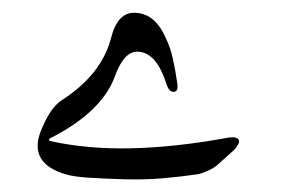

<svg xmlns="http://www.w3.org/2000/svg" viewBox="-20 -279 447 301"><path d="M154 -219Q164 -259 190 -259Q223 -259 240 -219Q247 -205 251 -187Q255 -169 258 -148Q260 -135 252 -135Q245 -135 241 -147Q225 -198 195 -198Q174 -198 160 -159Q140 -105 64 -65Q54 -61 58 -58Q117 -45 185 -46.5Q253 -48 331 -62Q349 -66 353.5 -61Q358 -56 347 -44Q347 -44 327 -26Q318 -17 308.5 -12.5Q299 -8 291 -6Q264 -2 235 0.5Q206 3 173 2Q141 1 118 -0.5Q95 -2 82 -6Q26 -23 43 -71Q58 -110 77 -122Q139 -162 154 -219Z"/></svg>

Font: Amiri
Style: Italic
Weight: 400
Italic angle: 10°
Designer: Khaled Hosny
Version: Version 0.113